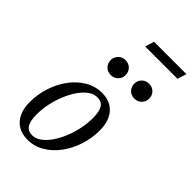

<svg xmlns="http://www.w3.org/2000/svg" viewBox="-246 -900 996 996"><g transform="rotate(45 252.0 -402.0)"><path d="M263.5 -436Q303.5 -436 332.2 -418.8Q361 -401.5 376.8 -369Q392.5 -336.5 392.5 -290Q392.5 -231.5 374.8 -177.8Q357 -124 325.5 -81.8Q294 -39.5 251.8 -14.8Q209.5 10 160 10Q120.5 10 91.5 -7.2Q62.5 -24.5 46.8 -57.2Q31 -90 31 -136Q31 -194.5 48.8 -248.2Q66.5 -302 98 -344.2Q129.5 -386.5 171.8 -411.2Q214 -436 263.5 -436ZM161 -23.5Q186.5 -23.5 210.2 -40.5Q234 -57.5 254.2 -86.8Q274.5 -116 289.8 -153Q305 -190 313.5 -230.5Q322 -271 322 -310Q322 -357.5 307.8 -380Q293.5 -402.5 262.5 -402.5Q237 -402.5 213.2 -385.5Q189.5 -368.5 169.2 -339.2Q149 -310 133.8 -273Q118.5 -236 110 -195.5Q101.5 -155 101.5 -116Q101.5 -69 115.8 -46.2Q130 -23.5 161 -23.5ZM229 -533Q204.5 -533 189.2 -549Q174 -565 174 -587.5Q174 -602.5 181 -614.8Q188 -627 200.5 -634.5Q213 -642 229 -642Q253.5 -642 268.8 -626Q284 -610 284 -587.5Q284 -572.5 277 -560.2Q270 -548 257.8 -540.5Q245.5 -533 229 -533ZM402 -533Q377.5 -533 362.2 -549Q347 -565 347 -587.5Q347 -602.5 354 -614.8Q361 -627 373.5 -634.5Q386 -642 402 -642Q426.5 -642 441.8 -626Q457 -610 457 -587.5Q457 -572.5 450 -560.2Q443 -548 430.8 -540.5Q418.5 -533 402 -533ZM250.5 -764 266 -814H503.5L488 -764Z"/></g></svg>

Font: Newsreader 18pt
Style: Italic
Weight: 400
Italic angle: -17°
Version: Version 1.003